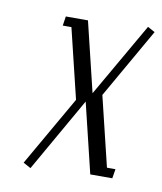

<svg xmlns="http://www.w3.org/2000/svg" viewBox="-67 -581 549 650"><g transform="rotate(10 207.5 -256.0)"><path d="M55.2 0 192.9 -240.2 134.8 -480H105L109.9 -512.2H186L244.1 -272L390.1 -525.9L415 -512.2L277.8 -272L335.9 -32.2H365.2L359.9 0H284.2L226.1 -240.2L81.1 14.2Z"/></g></svg>

Font: Gawaa
Style: Italic
Weight: 400
Designer: T. Christopher White
Version: Version 1.0